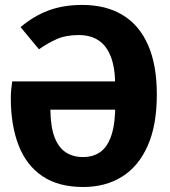

<svg xmlns="http://www.w3.org/2000/svg" viewBox="-20 -730 680 767"><path d="M440.6 -318.8 440.2 -380.9Q440.8 -454.8 423.8 -500.7Q406.8 -546.7 374.2 -568.4Q341.6 -590 294.2 -590Q242.7 -590 205.2 -573.1Q167.8 -556.1 135.7 -533.1L62.2 -621.6Q113.7 -665.5 173.1 -687.9Q232.5 -710.3 308.8 -710.3Q402.9 -710.3 469.4 -670.3Q536 -630.4 571.2 -550.7Q606.5 -471.1 606.5 -352.3Q606.5 -230 570.1 -147.9Q533.8 -65.8 467.9 -24.4Q402 17 312.4 17Q213.2 17 149.1 -26.4Q85 -69.9 54.1 -149.9Q23.2 -229.8 23.2 -338.1Q23.2 -355 24.8 -372.4Q26.5 -389.8 28.7 -404.7H456.2V-291.9H181.3Q182.1 -223.2 198 -181.7Q213.9 -140.2 242.9 -121.4Q272 -102.6 310.9 -102.6Q352.8 -102.6 381.6 -123.4Q410.4 -144.2 425.7 -191.7Q441.1 -239.2 440.6 -318.8Z"/></svg>

Font: Fira Sans Variable
Style: Regular
Weight: 400
Designer: Carrois Corporate & Edenspiekermann AG
Foundry: Carrois Corporate GbR & Edenspiekermann AG
Version: Version 4.202